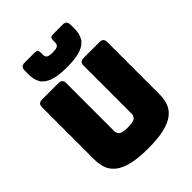

<svg xmlns="http://www.w3.org/2000/svg" viewBox="-270 -1124 1286 1286"><g transform="rotate(-45 373.0 -481.0)"><path d="M682 -189Q682 -143 668.5 -105.5Q655 -68 620.5 -41Q586 -14 526 0.5Q466 15 373 15Q280 15 220 0.5Q160 -14 125.5 -41Q91 -68 77.5 -105.5Q64 -143 64 -189V-684Q64 -720 100 -720H257Q293 -720 293 -684V-228Q293 -208 308 -194.5Q323 -181 375 -181Q428 -181 443 -194.5Q458 -208 458 -228V-684Q458 -720 494 -720H646Q682 -720 682 -684ZM590 -897Q590 -855 572 -822.5Q554 -790 507 -772Q460 -754 373 -754Q286 -754 239 -772Q192 -790 174 -822.5Q156 -855 156 -897V-941Q156 -977 192 -977H288Q304 -977 310.5 -970.5Q317 -964 317 -946V-925Q317 -911 327 -901.5Q337 -892 374 -892Q412 -892 422.5 -901.5Q433 -911 433 -925V-946Q433 -964 439.5 -970.5Q446 -977 463 -977H554Q590 -977 590 -941Z"/></g></svg>

Font: Bungee Spice
Style: Regular
Weight: 400
Designer: David Jonathan Ross
Foundry: David Jonathan Ross
Version: Version 2.000